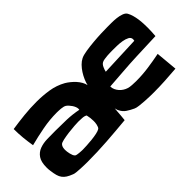

<svg xmlns="http://www.w3.org/2000/svg" viewBox="-47 -981 1418 1418"><g transform="rotate(-45 662.0 -272.0)"><path d="M1289.1 -359.4Q1289.1 -337.9 1288.1 -316.4Q1287.1 -294.9 1285.2 -274.4Q1233.4 -272.5 1182.6 -270.5Q1131.8 -268.6 1080.1 -266.6Q1006.8 -263.7 933.1 -257.8Q859.4 -252 786.1 -247.1Q786.1 -229.5 793.5 -213.4Q800.8 -197.3 812.5 -184.1Q824.2 -170.9 838.9 -161.6Q853.5 -152.3 869.1 -147.5Q883.8 -142.6 908.2 -141.1Q932.6 -139.6 949.2 -139.6Q1013.7 -139.6 1077.1 -148.4Q1140.6 -157.2 1204.1 -169.9L1219.7 0Q1160.2 4.9 1100.6 8.3Q1041 11.7 982.4 11.7Q968.8 11.7 943.4 11.2Q918 10.7 890.1 8.8Q862.3 6.8 836.9 3.9Q811.5 1 798.8 -4.9Q768.6 -18.6 743.2 -35.6Q717.8 -52.7 703.1 -84Q701.2 -85.9 700.7 -89.8Q700.2 -93.8 698.2 -98.6Q696.3 -103.5 695.3 -109.4L693.4 -86.9Q691.4 -64.5 689.9 -41.5Q688.5 -18.6 685.5 3.9Q582 13.7 479.5 21Q377 28.3 273.4 28.3Q263.7 28.3 244.1 27.8Q224.6 27.3 203.1 26.4Q181.6 25.4 162.6 23.4Q143.6 21.5 134.8 17.6Q106.4 6.8 88.9 -4.4Q71.3 -15.6 60.1 -30.8Q48.8 -45.9 43 -66.9Q37.1 -87.9 33.2 -118.2Q30.3 -135.7 30.3 -156.2Q30.3 -214.8 51.3 -245.1Q72.3 -275.4 106.4 -288.1Q140.6 -300.8 183.1 -301.8Q225.6 -302.7 269.5 -302.7Q328.1 -302.7 386.2 -300.8Q444.3 -298.8 502.9 -287.1Q503.9 -290 503.9 -295.9Q503.9 -306.6 499 -318.8Q494.1 -331.1 486.8 -341.8Q479.5 -352.5 470.7 -362.3Q461.9 -372.1 453.1 -377.9Q447.3 -381.8 436 -384.8Q424.8 -387.7 412.6 -388.7Q400.4 -389.6 388.7 -390.1Q377 -390.6 371.1 -390.6Q296.9 -390.6 222.2 -376.5Q147.5 -362.3 76.2 -343.8Q68.4 -391.6 64 -436Q59.6 -480.5 59.6 -529.3Q125 -539.1 189.9 -545.9Q254.9 -552.7 321.3 -552.7Q383.8 -552.7 447.3 -543Q510.7 -533.2 566.4 -502Q583 -492.2 600.6 -478Q618.2 -463.9 633.8 -446.8Q649.4 -429.7 660.2 -410.6Q670.9 -391.6 674.8 -373Q679.7 -394.5 690.4 -419.4Q701.2 -444.3 716.3 -467.8Q731.4 -491.2 750 -510.3Q768.6 -529.3 790 -540Q809.6 -549.8 849.1 -556.2Q888.7 -562.5 932.6 -566.4Q976.6 -570.3 1017.6 -571.8Q1058.6 -573.2 1081.1 -573.2Q1097.7 -573.2 1124 -573.2Q1150.4 -573.2 1176.8 -570.3Q1203.1 -567.4 1226.1 -559.1Q1249 -550.8 1257.8 -535.2Q1267.6 -517.6 1273.9 -495.1Q1280.3 -472.7 1283.7 -448.7Q1287.1 -424.8 1288.1 -401.4Q1289.1 -377.9 1289.1 -359.4ZM1152.3 -374Q1152.3 -394.5 1132.8 -404.8Q1113.3 -415 1086.9 -419.4Q1060.5 -423.8 1034.7 -424.3Q1008.8 -424.8 996.1 -424.8Q985.4 -424.8 968.8 -424.8Q952.1 -424.8 934.1 -423.3Q916 -421.9 900.4 -419.4Q884.8 -417 876 -412.1Q861.3 -404.3 852.1 -383.8Q842.8 -363.3 839.8 -347.7L1150.4 -360.4Q1152.3 -368.2 1152.3 -374ZM519.5 -154.3Q519.5 -185.5 511.7 -218.8Q499 -227.5 475.1 -229Q451.2 -230.5 435.5 -230.5Q422.9 -230.5 392.6 -228.5Q362.3 -226.6 329.1 -222.2Q295.9 -217.8 268.1 -211.9Q240.2 -206.1 232.4 -197.3Q223.6 -187.5 221.2 -175.3Q218.8 -163.1 218.8 -152.3Q218.8 -144.5 220.2 -132.8Q221.7 -121.1 224.6 -108.9Q227.5 -96.7 231.9 -86.4Q236.3 -76.2 243.2 -70.3Q247.1 -67.4 256.3 -65.4Q265.6 -63.5 276.9 -62.5Q288.1 -61.5 298.3 -61Q308.6 -60.5 313.5 -60.5Q328.1 -60.5 355 -62Q381.8 -63.5 410.2 -66.4Q438.5 -69.3 463.9 -74.7Q489.3 -80.1 501 -87.9Q506.8 -91.8 510.3 -100.6Q513.7 -109.4 516.1 -119.1Q518.6 -128.9 519 -138.7Q519.5 -148.4 519.5 -154.3Z"/></g></svg>

Font: Slackey
Style: Regular
Weight: 400
Designer: Squid
Foundry: Font Diner, Inc DBA Sideshow
Version: Version 1.000